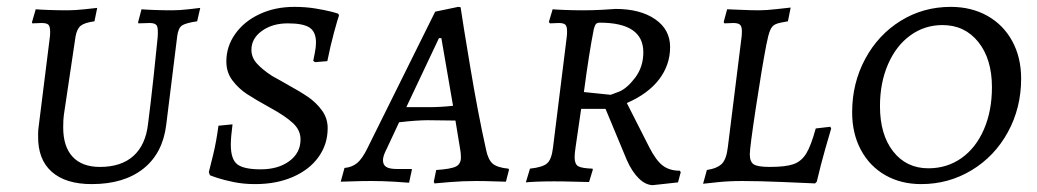

<svg xmlns="http://www.w3.org/2000/svg" viewBox="-20 -527 3018 559"><path d="M164 -156Q164 -100 191.5 -70.5Q219 -41 271 -41Q333 -41 368.5 -73Q404 -105 411 -166Q419 -228 427.5 -307Q436 -386 439 -418Q441 -445 436.5 -452.5Q432 -460 416 -460L383 -459L382 -462L392 -500Q402 -499 428 -498Q454 -497 481 -497Q503 -497 529 -500Q555 -503 563 -504L554 -465Q520 -460 509.5 -452.5Q499 -445 496 -422L464 -164Q454 -81 397.5 -36Q341 9 247 9Q171 9 130.5 -27Q90 -63 91 -131V-139Q91 -148 93 -162L125 -418Q126 -424 126 -434Q126 -450 121 -455Q116 -460 101 -460L74 -459L73 -462L84 -500Q94 -499 121.5 -498Q149 -497 177 -497Q198 -497 226 -500Q254 -503 263 -504L255 -465Q226 -461 215 -452Q204 -443 200 -421L166 -193Q164 -180 164 -156Z M591 -17 588 -26Q591 -37 600.5 -76Q610 -115 616 -161L657 -165Q652 -127 652 -106Q652 -63 671 -48.5Q690 -34 739 -34Q790 -34 822.5 -58Q855 -82 855 -121Q855 -148 833 -168.5Q811 -189 769 -212Q722 -238 698.5 -253.5Q675 -269 657 -292.5Q639 -316 639 -348Q639 -392 665 -428.5Q691 -465 736 -486Q781 -507 837 -507Q869 -507 897 -502.5Q925 -498 942.5 -493.5Q960 -489 965 -487L967 -482Q963 -471 952.5 -432.5Q942 -394 933 -349L897 -346L892 -350Q893 -355 896.5 -372.5Q900 -390 900 -403Q900 -434 881.5 -446.5Q863 -459 818 -459Q773 -459 742.5 -437Q712 -415 712 -382Q712 -360 727.5 -342.5Q743 -325 772 -306Q784 -299 794.5 -293.5Q805 -288 813 -283Q853 -261 876.5 -245Q900 -229 917 -206Q934 -183 934 -154Q934 -107 907.5 -70Q881 -33 833 -12Q785 9 723 9Q689 9 660 3Q631 -3 613 -9Q595 -15 591 -17Z M1460 -36 1462 -33 1453 2Q1443 2 1417.5 1Q1392 0 1366 0Q1328 0 1291.5 3Q1255 6 1245 7L1243 2L1250 -32Q1294 -35 1308 -42.5Q1322 -50 1322 -69Q1322 -82 1319 -97L1306 -176L1226 -177Q1193 -177 1142 -171L1106 -94Q1095 -73 1095 -61Q1095 -47 1104.5 -41Q1114 -35 1136 -35H1179V-32L1171 5Q1161 4 1127.5 2Q1094 0 1061 0Q1031 0 1005.5 1Q980 2 972 2L983 -38Q1005 -40 1020 -52.5Q1035 -65 1050 -96L1247 -493L1314 -507L1321 -506Q1327 -464 1349.5 -329.5Q1372 -195 1395 -92Q1401 -62 1414.5 -50.5Q1428 -39 1460 -36ZM1229 -215Q1263 -215 1299 -219L1265 -416H1258L1163 -215Z M1656 -100Q1653 -81 1653 -69Q1653 -49 1663.5 -43Q1674 -37 1705 -36L1706 -33L1695 3Q1684 3 1653.5 2Q1623 1 1593 1Q1564 1 1541 2Q1518 3 1511 4L1523 -36Q1560 -40 1573 -51.5Q1586 -63 1590 -97L1630 -419Q1631 -426 1631 -436Q1631 -450 1626 -455Q1621 -460 1607 -460L1581 -459L1578 -463L1589 -500Q1599 -499 1625 -498Q1651 -497 1678 -497Q1705 -497 1733 -498.5Q1761 -500 1772 -501Q1844 -501 1887.5 -471Q1931 -441 1931 -390Q1931 -338 1899 -296Q1867 -254 1805 -227L1871 -97Q1890 -60 1909.5 -45Q1929 -30 1959 -30L1962 -26L1954 4L1881 12Q1860 12 1840 -7.5Q1820 -27 1805 -61L1743 -210H1672ZM1853 -375Q1853 -461 1726 -461Q1719 -461 1715.5 -457.5Q1712 -454 1709 -443Q1695 -373 1680 -259L1758 -251Q1759 -251 1782 -260Q1805 -269 1829 -300.5Q1853 -332 1853 -375Z M2027 8 2038 -32Q2069 -37 2082 -50.5Q2095 -64 2099 -98L2139 -419Q2140 -425 2140 -436Q2140 -450 2134.5 -455Q2129 -460 2115 -460L2089 -459L2087 -463L2097 -500Q2102 -500 2134.5 -498.5Q2167 -497 2190 -497Q2211 -497 2241.5 -500.5Q2272 -504 2282 -505L2274 -465Q2248 -461 2238 -456.5Q2228 -452 2222.5 -439.5Q2217 -427 2211 -396Q2198 -328 2180.5 -212.5Q2163 -97 2163 -78Q2163 -56 2174.5 -48.5Q2186 -41 2221 -41Q2267 -41 2290 -49Q2313 -57 2327 -79.5Q2341 -102 2355 -153L2398 -158Q2398 -155 2400 -153Q2396 -140 2383 -94.5Q2370 -49 2358 2L2353 7Q2331 6 2260.5 3Q2190 0 2141 0Q2102 0 2069 3.5Q2036 7 2027 8Z M2461 -200Q2461 -285 2499 -355.5Q2537 -426 2602.5 -466.5Q2668 -507 2748 -507Q2808 -507 2854.5 -481Q2901 -455 2927 -407.5Q2953 -360 2953 -298Q2953 -213 2914.5 -142.5Q2876 -72 2809 -31.5Q2742 9 2662 9Q2603 9 2557.5 -17Q2512 -43 2486.5 -90.5Q2461 -138 2461 -200ZM2868 -273Q2868 -355 2828.5 -404.5Q2789 -454 2724 -454Q2672 -454 2630.5 -424Q2589 -394 2565.5 -340Q2542 -286 2542 -218Q2542 -135 2580.5 -86Q2619 -37 2683 -37Q2737 -37 2779 -66.5Q2821 -96 2844.5 -150Q2868 -204 2868 -273Z"/></svg>

Font: Alegreya SC
Style: Italic
Weight: 400
Italic angle: -7°
Designer: Juan Pablo del Peral
Foundry: Huerta Tipografica
Version: Version 2.007; ttfautohint (v1.6)